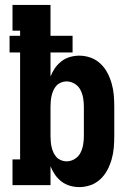

<svg xmlns="http://www.w3.org/2000/svg" viewBox="-20 -755 540 783"><path d="M303 8Q284 8 265 2.5Q246 -3 230.5 -15Q215 -27 204 -43Q193 -59 186 -77V0H31V-105H62V-541H19V-609H62V-630H31V-735H186V-609H276V-541H186V-443Q193 -461 204 -477Q215 -493 230.5 -505Q246 -517 265 -522.5Q284 -528 303 -528Q327 -528 349.5 -520Q372 -512 389.5 -495.5Q407 -479 418 -458Q429 -437 435.5 -414Q442 -391 444 -367.5Q446 -344 446 -320V-200Q446 -176 444 -152.5Q442 -129 435.5 -106Q429 -83 418 -62Q407 -41 389.5 -24.5Q372 -8 349.5 0Q327 8 303 8ZM251 -97Q269 -97 284.5 -106.5Q300 -116 308 -131.5Q316 -147 319 -164.5Q322 -182 322 -200V-320Q322 -338 319 -355.5Q316 -373 308 -388.5Q300 -404 284.5 -413.5Q269 -423 251 -423Q240 -423 229 -418.5Q218 -414 210.5 -406Q203 -398 198 -387Q193 -376 190.5 -365Q188 -354 187 -342.5Q186 -331 186 -320V-200Q186 -189 187 -177.5Q188 -166 190.5 -155Q193 -144 198 -133Q203 -122 210.5 -114Q218 -106 229 -101.5Q240 -97 251 -97Z"/></svg>

Font: Iosevka Curly Slab Extrabold
Style: Regular
Weight: 800
Monospace: yes
Designer: Belleve Invis
Foundry: Belleve Invis
Version: Version 22.1.2; ttfautohint (v1.8.4)